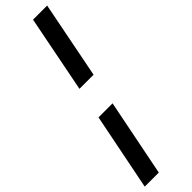

<svg xmlns="http://www.w3.org/2000/svg" viewBox="-348 -799 991 991"><g transform="rotate(-45 147.5 -303.5)"><path d="M-5.4 205.1 78.6 -216.3H181.2L97.2 205.1ZM113.3 -390.1 196.3 -812H299.3L216.3 -390.1Z"/></g></svg>

Font: Reddit Sans ExtraBold
Style: Italic
Weight: 800
Italic angle: -11.25°
Designer: Stephen Hutchings
Version: Version 1.013